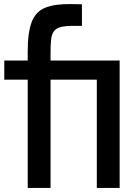

<svg xmlns="http://www.w3.org/2000/svg" viewBox="-20 -922 666 942"><path d="M116 -634H228V0H116ZM382 -901V-795H349Q304 -796 279 -789.5Q254 -783 243.5 -767.5Q233 -752 230.5 -726.5Q228 -701 228 -662V-494H116V-670Q116 -763 135.5 -814Q155 -865 201.5 -884Q248 -903 327 -902ZM567 -625V-531H1V-625ZM455 0V-610H567V0Z"/></svg>

Font: Matangi
Style: Bold
Weight: 700
Designer: Prashant Pant
Foundry: The Graphic Ant
Version: Version 3.002